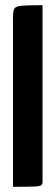

<svg xmlns="http://www.w3.org/2000/svg" viewBox="-20 -720 214 740"><path d="M30 0V-651Q30 -676 35 -686Q40 -696 64 -698Q88 -700 144 -700V-20Q144 -10 139 -6Q134 -2 110.5 -1Q87 0 30 0Z"/></svg>

Font: Yanone Kaffeesatz ExtraLight
Style: Regular
Weight: 200
Designer: Yanone (Cyrillic: Daniel Pouzeot, Huerta Tipografica, and Cyreal)
Foundry: Yanone
Version: Version 2.003